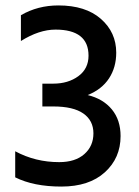

<svg xmlns="http://www.w3.org/2000/svg" viewBox="-20 -681 511 707"><path d="M424 -180Q424 -99 366 -46.5Q308 6 206 6Q104 6 36 -28V-124Q110 -84 198 -84Q257 -84 290.5 -113.5Q324 -143 324 -190Q324 -237 287 -263Q250 -289 176 -289H136V-373H176Q231 -373 268.5 -400.5Q306 -428 306 -476Q306 -524 275.5 -548Q245 -572 184.5 -572Q124 -572 57 -530V-625Q119 -661 195 -661Q295 -661 351.5 -611.5Q408 -562 408 -487Q408 -433 381.5 -392.5Q355 -352 303 -331Q360 -317 392 -278Q424 -239 424 -180Z"/></svg>

Font: Hind Colombo Medium
Style: Regular
Weight: 500
Designer: Jyotish Sonowal, Aditi Pimprikar
Foundry: Indian Type Foundry
Version: Version 1.000;PS 1.0;hotconv 1.0.86;makeotf.lib2.5.63406; tt